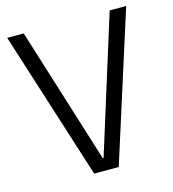

<svg xmlns="http://www.w3.org/2000/svg" viewBox="-105 -788 791 876"><g transform="rotate(-15 290.0 -349.5)"><path d="M9 -700H87L288 -57H292L493 -700H571L348 1H232Z"/></g></svg>

Font: Pathway Extreme 8pt Thin Light
Style: Regular
Weight: 300
Version: Version 1.001;gftools[0.9.26]